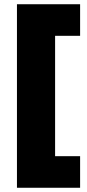

<svg xmlns="http://www.w3.org/2000/svg" viewBox="-20 -762 410 906"><path d="M60 -742H358V-593H240V-25H358V124H60Z"/></svg>

Font: #9Slide03 Montserrat ExtraBold
Style: Regular
Weight: 800
Designer: Julieta Ulanovsky
Foundry: Julieta Ulanovsky
Version: Version 6.001